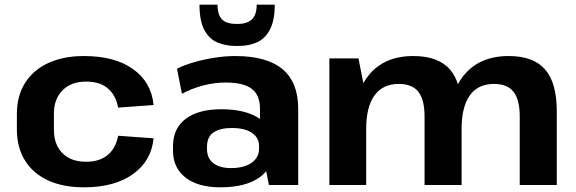

<svg xmlns="http://www.w3.org/2000/svg" viewBox="-20 -789 2458 819"><path d="M338 10Q249 10 185 -19.5Q121 -49 86.5 -104.5Q52 -160 52 -237V-303Q52 -379 86.5 -434.5Q121 -490 185.5 -520Q250 -550 338 -550Q470 -550 548 -494Q626 -438 635 -341L484 -330Q474 -383 440 -412Q406 -441 347 -441Q284 -441 247 -404Q210 -367 210 -305V-235Q210 -172 246.5 -135.5Q283 -99 347 -99Q405 -99 439.5 -128Q474 -157 484 -210L635 -199Q626 -103 547.5 -46.5Q469 10 338 10Z M1089 -194V-325Q1089 -383 1054 -410Q1019 -437 942 -437Q895 -437 847 -424.5Q799 -412 756 -389L735 -496Q767 -512 809 -524Q851 -536 896.5 -543Q942 -550 983 -550Q1118 -550 1185 -494Q1252 -438 1252 -325V0H1127ZM920 10Q825 10 771.5 -31.5Q718 -73 718 -146V-166Q718 -241 772 -282Q826 -323 924 -323Q1028 -323 1087 -283Q1146 -243 1146 -169V-148Q1146 -74 1086.5 -32Q1027 10 920 10ZM965 -72Q1021 -72 1053 -94.5Q1085 -117 1085 -155V-166Q1085 -202 1054.5 -222.5Q1024 -243 969 -243Q918 -243 890.5 -224Q863 -205 863 -163V-153Q863 -114 890 -93Q917 -72 965 -72ZM986 -593Q945 -593 909.5 -607Q874 -621 852.5 -659.5Q831 -698 831 -769H908Q908 -735 919 -717Q930 -699 948 -693Q966 -687 986 -687H995Q1034 -687 1054.5 -706.5Q1075 -726 1075 -769H1152Q1152 -704 1132.5 -665Q1113 -626 1078.5 -609.5Q1044 -593 997 -593Z M2197 -292Q2197 -364 2170.5 -397.5Q2144 -431 2087 -431Q2019 -431 1984 -382Q1949 -333 1949 -239L1891 -158V-227Q1891 -384 1958 -467Q2025 -550 2150 -550Q2255 -550 2305 -493Q2355 -436 2355 -314V0H2197ZM1385 -540H1509L1542 -374V0H1385ZM1791 -292Q1791 -364 1764.5 -397.5Q1738 -431 1681 -431Q1613 -431 1577.5 -382Q1542 -333 1542 -239L1486 -158V-227Q1486 -384 1552 -467Q1618 -550 1743 -550Q1849 -550 1899 -493Q1949 -436 1949 -314V0H1791Z"/></svg>

Font: Pathway Extreme
Style: Bold
Weight: 700
Designer: Eduardo Rodriguez Tunni
Foundry: Eduardo Rodriguez Tunni
Version: Version 1.001;gftools[0.9.26]